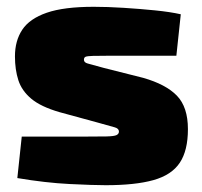

<svg xmlns="http://www.w3.org/2000/svg" viewBox="-20 -534 593 565"><path d="M256 -514Q296 -514 343.5 -511Q391 -508 436 -503.5Q481 -499 512 -492L499 -370Q449 -370 398.5 -370Q348 -370 302 -370Q269 -370 253 -369.5Q237 -369 232 -367Q227 -365 227 -358Q227 -350 238.5 -347Q250 -344 286 -334L401 -305Q468 -286 500.5 -252.5Q533 -219 533 -154Q533 -91 509 -55Q485 -19 431.5 -4Q378 11 291 11Q255 11 184.5 7.5Q114 4 31 -10L44 -132Q57 -132 85.5 -132Q114 -132 150.5 -132Q187 -132 222 -132Q270 -132 293 -132.5Q316 -133 323 -136.5Q330 -140 330 -147Q330 -156 317 -159.5Q304 -163 265 -174L155 -204Q100 -220 72 -243.5Q44 -267 34 -298Q24 -329 24 -368Q24 -414 45.5 -446.5Q67 -479 117.5 -496.5Q168 -514 256 -514Z"/></svg>

Font: Exo 2 Black
Style: Regular
Weight: 900
Designer: Natanael Gama
Foundry: Natanael Gama
Version: Version 2.010